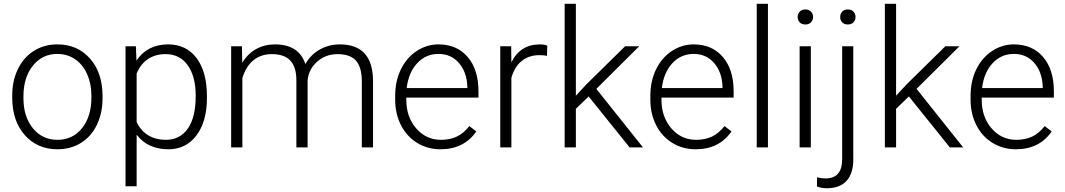

<svg xmlns="http://www.w3.org/2000/svg" viewBox="-20 -770 5563 1003"><path d="M43.9 -272Q43.9 -348.1 73.5 -409.2Q103 -470.2 157 -504.2Q210.9 -538.1 279.3 -538.1Q384.8 -538.1 450.2 -464.1Q515.6 -390.1 515.6 -268.1V-255.9Q515.6 -179.2 486.1 -117.9Q456.5 -56.6 402.8 -23.4Q349.1 9.8 280.3 9.8Q175.3 9.8 109.6 -64.2Q43.9 -138.2 43.9 -260.3ZM102.5 -255.9Q102.5 -161.1 151.6 -100.3Q200.7 -39.6 280.3 -39.6Q359.4 -39.6 408.4 -100.3Q457.5 -161.1 457.5 -260.7V-272Q457.5 -332.5 435.1 -382.8Q412.6 -433.1 372.1 -460.7Q331.5 -488.3 279.3 -488.3Q201.2 -488.3 151.9 -427Q102.5 -365.7 102.5 -266.6Z M1061 -258.8Q1061 -135.3 1006.3 -62.7Q951.7 9.8 859.9 9.8Q751.5 9.8 693.8 -66.4V203.1H635.7V-528.3H689.9L692.9 -453.6Q750 -538.1 858.4 -538.1Q953.1 -538.1 1007.1 -466.3Q1061 -394.5 1061 -267.1ZM1002.4 -269Q1002.4 -370.1 960.9 -428.7Q919.4 -487.3 845.2 -487.3Q791.5 -487.3 752.9 -461.4Q714.4 -435.5 693.8 -386.2V-132.8Q714.8 -87.4 753.9 -63.5Q793 -39.6 846.2 -39.6Q919.9 -39.6 961.2 -98.4Q1002.4 -157.2 1002.4 -269Z M1243.7 -528.3 1245.6 -442.4Q1274.9 -490.2 1318.8 -514.2Q1362.8 -538.1 1416.5 -538.1Q1541.5 -538.1 1575.2 -435.5Q1603.5 -484.9 1650.9 -511.5Q1698.2 -538.1 1755.4 -538.1Q1925.3 -538.1 1928.7 -352.5V0H1870.1V-348.1Q1869.6 -418.9 1839.6 -453.1Q1809.6 -487.3 1741.7 -487.3Q1678.7 -486.3 1635.3 -446.5Q1591.8 -406.7 1586.9 -349.6V0H1528.3V-352.5Q1527.8 -420.4 1496.3 -453.9Q1464.8 -487.3 1399.4 -487.3Q1344.2 -487.3 1304.7 -455.8Q1265.1 -424.3 1246.1 -362.3V0H1187.5V-528.3Z M2281.2 9.8Q2213.9 9.8 2159.4 -23.4Q2105 -56.6 2074.7 -116Q2044.4 -175.3 2044.4 -249V-270Q2044.4 -346.2 2074 -407.2Q2103.5 -468.3 2156.2 -503.2Q2209 -538.1 2270.5 -538.1Q2366.7 -538.1 2423.1 -472.4Q2479.5 -406.7 2479.5 -293V-260.3H2102.5V-249Q2102.5 -159.2 2154.1 -99.4Q2205.6 -39.6 2283.7 -39.6Q2330.6 -39.6 2366.5 -56.6Q2402.3 -73.7 2431.6 -111.3L2468.3 -83.5Q2403.8 9.8 2281.2 9.8ZM2270.5 -488.3Q2204.6 -488.3 2159.4 -439.9Q2114.3 -391.6 2104.5 -310.1H2421.4V-316.4Q2418.9 -392.6 2377.9 -440.4Q2336.9 -488.3 2270.5 -488.3Z M2837.4 -478.5Q2818.8 -481.9 2797.9 -481.9Q2743.2 -481.9 2705.3 -451.4Q2667.5 -420.9 2651.4 -362.8V0H2593.3V-528.3H2650.4L2651.4 -444.3Q2697.8 -538.1 2800.3 -538.1Q2824.7 -538.1 2838.9 -531.7Z M3055.2 -266.1 2988.3 -201.7V0H2929.7V-750H2988.3V-270L3043.5 -329.6L3245.6 -528.3H3319.3L3095.2 -305.7L3338.9 0H3269Z M3614.3 9.8Q3546.9 9.8 3492.4 -23.4Q3438 -56.6 3407.7 -116Q3377.4 -175.3 3377.4 -249V-270Q3377.4 -346.2 3407 -407.2Q3436.5 -468.3 3489.3 -503.2Q3542 -538.1 3603.5 -538.1Q3699.7 -538.1 3756.1 -472.4Q3812.5 -406.7 3812.5 -293V-260.3H3435.5V-249Q3435.5 -159.2 3487.1 -99.4Q3538.6 -39.6 3616.7 -39.6Q3663.6 -39.6 3699.5 -56.6Q3735.4 -73.7 3764.6 -111.3L3801.3 -83.5Q3736.8 9.8 3614.3 9.8ZM3603.5 -488.3Q3537.6 -488.3 3492.4 -439.9Q3447.3 -391.6 3437.5 -310.1H3754.4V-316.4Q3752 -392.6 3710.9 -440.4Q3669.9 -488.3 3603.5 -488.3Z M3991.7 0H3933.1V-750H3991.7Z M4215.8 0H4157.2V-528.3H4215.8ZM4147 -681.2Q4147 -697.8 4157.7 -709.2Q4168.5 -720.7 4187 -720.7Q4205.6 -720.7 4216.6 -709.2Q4227.5 -697.8 4227.5 -681.2Q4227.5 -664.6 4216.6 -653.3Q4205.6 -642.1 4187 -642.1Q4168.5 -642.1 4157.7 -653.3Q4147 -664.6 4147 -681.2Z M4437.5 -528.3V63Q4437.5 136.2 4402.3 174.8Q4367.2 213.4 4298.8 213.4Q4272.5 213.4 4247.6 204.1L4248.5 155.8Q4270 162.1 4292.5 162.1Q4379.4 162.1 4379.4 62V-528.3ZM4408.7 -720.7Q4427.7 -720.7 4438.5 -709.2Q4449.2 -697.8 4449.2 -681.2Q4449.2 -664.6 4438.5 -653.3Q4427.7 -642.1 4408.7 -642.1Q4390.1 -642.1 4379.6 -653.3Q4369.1 -664.6 4369.1 -681.2Q4369.1 -697.8 4379.6 -709.2Q4390.1 -720.7 4408.7 -720.7Z M4728 -266.1 4661.1 -201.7V0H4602.5V-750H4661.1V-270L4716.3 -329.6L4918.5 -528.3H4992.2L4768.1 -305.7L5011.7 0H4941.9Z M5287.1 9.8Q5219.7 9.8 5165.3 -23.4Q5110.8 -56.6 5080.6 -116Q5050.3 -175.3 5050.3 -249V-270Q5050.3 -346.2 5079.8 -407.2Q5109.4 -468.3 5162.1 -503.2Q5214.8 -538.1 5276.4 -538.1Q5372.6 -538.1 5429 -472.4Q5485.4 -406.7 5485.4 -293V-260.3H5108.4V-249Q5108.4 -159.2 5159.9 -99.4Q5211.4 -39.6 5289.6 -39.6Q5336.4 -39.6 5372.3 -56.6Q5408.2 -73.7 5437.5 -111.3L5474.1 -83.5Q5409.7 9.8 5287.1 9.8ZM5276.4 -488.3Q5210.4 -488.3 5165.3 -439.9Q5120.1 -391.6 5110.4 -310.1H5427.2V-316.4Q5424.8 -392.6 5383.8 -440.4Q5342.8 -488.3 5276.4 -488.3Z"/></svg>

Font: RobotoInd Light
Style: Regular
Weight: 300
Designer: Google
Version: Version 2.001151; 2014